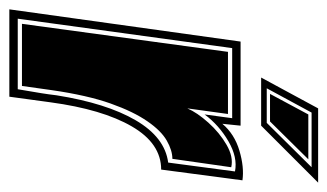

<svg xmlns="http://www.w3.org/2000/svg" viewBox="-192 -536 701 411"><g transform="rotate(90 158.5 -330.5)"><path d="M-27 0 42 -495H222L218 -456Q240 -482 275.5 -492.5Q311 -503 339 -499L316 -325Q260 -325 223.5 -262Q187 -199 172 -88L160 0ZM-7 -18H144Q150 -53 152.5 -68.5Q155 -84 157 -101Q174 -208 210.5 -270.5Q247 -333 301 -340L320 -483Q290 -489 255.5 -469Q221 -449 198 -418L206 -477H56ZM4 -27 64 -468H197L185 -381Q194 -402 215.5 -426Q237 -450 263 -465Q289 -480 311 -475L293 -349Q275 -349 254 -337Q233 -325 213 -296Q192 -266 174.5 -216.5Q157 -167 146 -91L137 -27ZM185 -661H344L222 -539H119ZM142 -551H216L311 -647H194ZM154 -558 198 -640H294L213 -558Z"/></g></svg>

Font: Alumni Sans Collegiate One
Style: Italic
Weight: 400
Italic angle: -8°
Designer: Robert E. Leuschke
Foundry: Robert E. Leuschke
Version: Version 1.100